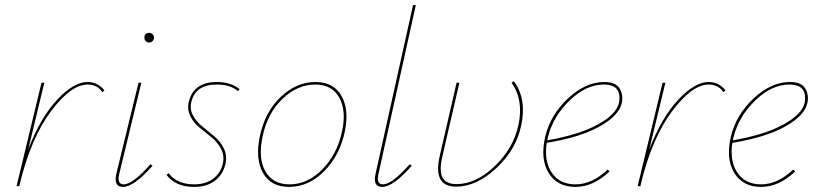

<svg xmlns="http://www.w3.org/2000/svg" viewBox="-20 -731 3208 754"><path d="M324 -409Q364 -409 390 -376L382 -369Q362 -399 324 -399Q259 -399 180.5 -294.5Q102 -190 58 -10L56 0H45L143 -406H154L91 -145Q140 -271 205 -340Q270 -409 324 -409Z M547 -583Q547 -602 566 -602Q574 -602 579.5 -596.5Q585 -591 585 -583Q585 -576 579.5 -570Q574 -564 566 -564Q558 -564 552.5 -569.5Q547 -575 547 -583ZM463 3Q425 3 437 -49L524 -406H535L448 -47Q439 -7 466 -7Q501 -7 571 -86L579 -80Q506 3 463 3Z M742 3Q670 3 634 -44L642 -51Q675 -7 743 -7Q788 -7 817.5 -29.5Q847 -52 855 -88Q862 -120 848 -146.5Q834 -173 810.5 -192Q787 -211 763.5 -230Q740 -249 727 -275.5Q714 -302 722 -334Q742 -409 832 -409Q886 -409 921 -381L914 -373Q886 -399 831 -399Q749 -399 732 -333Q724 -304 737.5 -278.5Q751 -253 775 -234Q799 -215 822.5 -195Q846 -175 859.5 -147Q873 -119 865 -85Q855 -45 823.5 -21Q792 3 742 3Z M1115 3Q1044 3 1013 -51.5Q982 -106 1000 -194Q1020 -291 1082 -350Q1144 -409 1219 -409Q1290 -409 1321 -354.5Q1352 -300 1334 -214Q1314 -120 1253 -58.5Q1192 3 1115 3ZM1117 -7Q1188 -7 1246 -66Q1304 -125 1323 -214Q1341 -296 1312.5 -347.5Q1284 -399 1218 -399Q1148 -399 1089 -342.5Q1030 -286 1011 -194Q993 -108 1022.5 -57.5Q1052 -7 1117 -7Z M1481 3Q1443 3 1455 -49L1602 -711H1613L1466 -47Q1457 -7 1484 -7Q1519 -7 1589 -86L1597 -80Q1524 3 1481 3Z M1784 -406 1718 -120Q1704 -63 1717 -35.5Q1730 -8 1773 -8Q1849 -8 1922.5 -78Q1996 -148 2016 -240Q2037 -339 1989 -406L1998 -412Q2049 -343 2027 -239Q2007 -143 1929 -70.5Q1851 2 1771 2Q1679 2 1707 -119L1773 -406Z M2353 -409Q2398 -409 2413 -384Q2428 -359 2422 -328Q2412 -278 2336 -235Q2260 -192 2127 -170Q2116 -98 2147 -52.5Q2178 -7 2240 -7Q2305 -7 2366 -65L2374 -58Q2310 3 2240 3Q2168 3 2134.5 -52Q2101 -107 2121 -194Q2142 -281 2211 -345Q2280 -409 2353 -409ZM2411 -328Q2423 -399 2351 -399Q2282 -399 2217.5 -337Q2153 -275 2132 -194L2129 -180Q2252 -201 2326.5 -241.5Q2401 -282 2411 -328Z M2763 -409Q2803 -409 2829 -376L2821 -369Q2801 -399 2763 -399Q2698 -399 2619.5 -294.5Q2541 -190 2497 -10L2495 0H2484L2582 -406H2593L2530 -145Q2579 -271 2644 -340Q2709 -409 2763 -409Z M3082 -409Q3127 -409 3142 -384Q3157 -359 3151 -328Q3141 -278 3065 -235Q2989 -192 2856 -170Q2845 -98 2876 -52.5Q2907 -7 2969 -7Q3034 -7 3095 -65L3103 -58Q3039 3 2969 3Q2897 3 2863.5 -52Q2830 -107 2850 -194Q2871 -281 2940 -345Q3009 -409 3082 -409ZM3140 -328Q3152 -399 3080 -399Q3011 -399 2946.5 -337Q2882 -275 2861 -194L2858 -180Q2981 -201 3055.5 -241.5Q3130 -282 3140 -328Z"/></svg>

Font: EauTestInfant Hairline
Style: Italic
Weight: 250
Italic angle: -12°
Designer: Christian Thalmann (Catharsis Fonts)
Version: Version 0.001;PS 000.001;hotconv 1.0.88;makeotf.lib2.5.64775